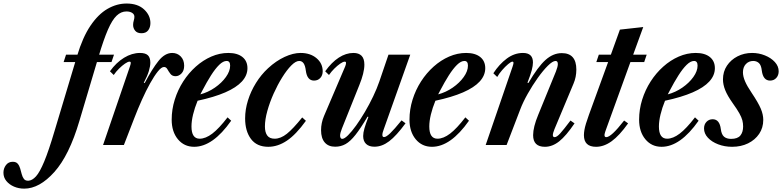

<svg xmlns="http://www.w3.org/2000/svg" viewBox="-289 -842 4542 1115"><path d="M172 -139.5Q113 60.5 26.5 157Q-60 253.5 -148.5 253.5Q-180 253.5 -207.5 241.8Q-235 230 -252 209.2Q-269 188.5 -269 161Q-269 136 -254.5 116.8Q-240 97.5 -215 97.5Q-195.5 97.5 -186 108.8Q-176.5 120 -171.8 136.5Q-167 153 -162.8 169.5Q-158.5 186 -150.2 197Q-142 208 -124.5 207.5Q-102 206.5 -80 182.2Q-58 158 -32 95.5Q-6 33 28 -82L158.5 -517Q191 -625.5 236.2 -692.5Q281.5 -759.5 335.2 -790.5Q389 -821.5 446 -821.5Q511 -821.5 547.8 -787.2Q584.5 -753 584.5 -708Q584.5 -683.5 571.8 -666.2Q559 -649 532.5 -649Q508 -649 496 -663.5Q484 -678 484 -697Q484 -710.5 487.8 -722.5Q491.5 -734.5 491.5 -744.5Q491.5 -759 478.5 -767.2Q465.5 -775.5 445 -775.5Q414 -775.5 388.2 -751Q362.5 -726.5 337.8 -669.8Q313 -613 284 -515.5ZM373 -524.5 358.5 -481.5H80.5L94.5 -524.5Z M309.5 0 465.5 -456Q468 -463.5 469.2 -468.5Q470.5 -473.5 470.5 -476.5Q470.5 -484 463 -484Q453.5 -484 436.8 -472.5Q420 -461 402 -443.2Q384 -425.5 371.5 -406.5L349.5 -428Q385.5 -478.5 431.2 -506.5Q477 -534.5 524 -534.5Q555.5 -534.5 569.8 -521Q584 -507.5 584 -478Q584 -458 575.5 -429.5Q567 -401 546 -361.5L551.5 -360Q594.5 -442 631.5 -488.2Q668.5 -534.5 711 -534.5Q741 -534.5 760.8 -514Q780.5 -493.5 780.5 -460.5Q780.5 -431.5 765 -415.5Q749.5 -399.5 730.5 -399.5Q711 -399.5 700.8 -413Q690.5 -426.5 683.2 -439.8Q676 -453 663.5 -453Q648.5 -453 627.8 -427.2Q607 -401.5 583 -358.5Q559 -315.5 535.2 -262.5Q511.5 -209.5 490.5 -155L430.5 0Z M838.5 10.5Q780.5 10.5 744.2 -33.2Q708 -77 708 -147Q708 -206.5 725.8 -263.2Q743.5 -320 775 -369Q806.5 -418 848.2 -455.2Q890 -492.5 938.2 -513.5Q986.5 -534.5 1037 -534.5Q1089.5 -534.5 1118.8 -511Q1148 -487.5 1148 -446Q1148 -404 1115.8 -368.8Q1083.5 -333.5 1019 -305.5Q954.5 -277.5 858.5 -257Q841.5 -215.5 832.2 -177Q823 -138.5 823 -107.5Q823 -36.5 870.5 -36.5Q905 -36.5 943.8 -66Q982.5 -95.5 1032.5 -160.5L1053.5 -141Q947 10.5 838.5 10.5ZM874.5 -294Q919.5 -306 959 -333.2Q998.5 -360.5 1023 -394.8Q1047.5 -429 1047.5 -461Q1047.5 -488 1027 -488Q1007 -488 984 -465.5Q961 -443 936.2 -404Q911.5 -365 886 -316Z M1269 10.5Q1202.5 10.5 1168.5 -35Q1134.5 -80.5 1134.5 -154.5Q1134.5 -206 1151 -259Q1167.5 -312 1197.5 -360.2Q1227.5 -408.5 1267.5 -445.5Q1314 -488.5 1363.8 -511.5Q1413.5 -534.5 1456.5 -534.5Q1513 -534.5 1549 -504.2Q1585 -474 1585 -428Q1585 -404.5 1571 -389.2Q1557 -374 1534.5 -374Q1494.5 -374 1487 -432Q1483.5 -461 1474 -474.5Q1464.5 -488 1448.5 -488Q1428.5 -488 1402.5 -461.8Q1376.5 -435.5 1349.8 -392.5Q1323 -349.5 1300.2 -298.8Q1277.5 -248 1263.5 -197.8Q1249.5 -147.5 1249.5 -107.5Q1249.5 -73.5 1263 -55Q1276.5 -36.5 1306 -36.5Q1341 -36.5 1377 -65.2Q1413 -94 1466 -160L1487.5 -140.5Q1430 -60.5 1377 -25Q1324 10.5 1269 10.5Z M1885.5 10Q1854 10 1837 -6.2Q1820 -22.5 1820 -52Q1820 -71 1827.5 -97Q1835 -123 1850.5 -163L1845.5 -164.5Q1805.5 -97 1775.5 -59Q1745.5 -21 1718 -5.5Q1690.5 10 1657.5 10Q1618 10 1596.8 -14.8Q1575.5 -39.5 1575.5 -86Q1575.5 -128 1592.5 -168L1715.5 -456Q1718 -461.5 1719.2 -467Q1720.5 -472.5 1720.5 -476.5Q1720.5 -484 1713 -484Q1703.5 -484 1686.8 -472.5Q1670 -461 1652.2 -443.2Q1634.5 -425.5 1621.5 -406.5L1599.5 -428Q1636.5 -480 1678.2 -507.2Q1720 -534.5 1763.5 -534.5Q1794.5 -534.5 1810.8 -518Q1827 -501.5 1827 -466.5Q1827 -442.5 1819.5 -412.8Q1812 -383 1798 -348.5L1697 -96.5Q1692 -84 1689 -73.2Q1686 -62.5 1686 -54.5Q1686 -46 1689.2 -40.8Q1692.5 -35.5 1698 -35.5Q1711 -35.5 1732.2 -56.5Q1753.5 -77.5 1779 -113Q1804.5 -148.5 1830.2 -192.2Q1856 -236 1878 -282Q1900 -328 1914 -369L1967 -524.5H2093.5L1940 -92.5Q1931.5 -71 1931.5 -58Q1931.5 -46 1941.5 -46Q1953.5 -46 1976.8 -68Q2000 -90 2043 -143L2066 -126Q2013 -53.5 1971.2 -21.8Q1929.5 10 1885.5 10Z M2219.5 10.5Q2161.5 10.5 2125.2 -33.2Q2089 -77 2089 -147Q2089 -206.5 2106.8 -263.2Q2124.5 -320 2156 -369Q2187.5 -418 2229.2 -455.2Q2271 -492.5 2319.2 -513.5Q2367.5 -534.5 2418 -534.5Q2470.5 -534.5 2499.8 -511Q2529 -487.5 2529 -446Q2529 -404 2496.8 -368.8Q2464.5 -333.5 2400 -305.5Q2335.5 -277.5 2239.5 -257Q2222.5 -215.5 2213.2 -177Q2204 -138.5 2204 -107.5Q2204 -36.5 2251.5 -36.5Q2286 -36.5 2324.8 -66Q2363.5 -95.5 2413.5 -160.5L2434.5 -141Q2328 10.5 2219.5 10.5ZM2255.5 -294Q2300.5 -306 2340 -333.2Q2379.5 -360.5 2404 -394.8Q2428.5 -429 2428.5 -461Q2428.5 -488 2408 -488Q2388 -488 2365 -465.5Q2342 -443 2317.2 -404Q2292.5 -365 2267 -316Z M2875.5 10.5Q2807 10.5 2807 -57Q2807 -104 2836.5 -175L2939.5 -427Q2950.5 -455 2950.5 -470Q2950.5 -488 2937.5 -488Q2920.5 -488 2892.8 -460.5Q2865 -433 2834 -389.5Q2803 -346 2775.5 -297.2Q2748 -248.5 2732 -206L2653 0H2531.5L2688 -456Q2690.5 -464.5 2691.8 -469Q2693 -473.5 2693 -476.5Q2693 -484 2686.5 -484Q2679 -484 2661.8 -469.5Q2644.5 -455 2626.8 -434.5Q2609 -414 2598.5 -395L2576 -416.5Q2610 -469 2654 -501.8Q2698 -534.5 2748 -534.5Q2806 -534.5 2806 -479.5Q2806 -461 2799 -434.2Q2792 -407.5 2774 -361.5L2779.5 -360Q2834.5 -454 2878.8 -493.8Q2923 -533.5 2973.5 -533.5Q3058 -533.5 3058 -438Q3058 -394.5 3041.5 -356L2931 -92Q2926.5 -81 2924 -72Q2921.5 -63 2921.5 -57.5Q2921.5 -45.5 2932 -45.5Q2944.5 -45.5 2964.5 -67.5Q2984.5 -89.5 3024 -142L3047.5 -125.5Q2998.5 -53 2958.5 -21.2Q2918.5 10.5 2875.5 10.5Z M3172.5 10.5Q3102 10.5 3102 -57Q3102 -70.5 3104.8 -86.8Q3107.5 -103 3114 -124.5Q3120.5 -146 3131 -175L3242.5 -481.5H3174L3188.5 -524.5H3258.5L3311 -670L3446.5 -685L3388 -524.5H3466.5L3452 -481.5H3372L3231 -92Q3228 -84 3226.2 -78.5Q3224.5 -73 3223.5 -69.2Q3222.5 -65.5 3222 -62.8Q3221.5 -60 3221.5 -57.5Q3221.5 -45.5 3231.5 -45.5Q3246 -45.5 3271.2 -68.8Q3296.5 -92 3335.5 -142L3358.5 -125.5Q3308 -54.5 3263.2 -22Q3218.5 10.5 3172.5 10.5Z M3553 10.5Q3495 10.5 3458.8 -33.2Q3422.5 -77 3422.5 -147Q3422.5 -206.5 3440.2 -263.2Q3458 -320 3489.5 -369Q3521 -418 3562.8 -455.2Q3604.5 -492.5 3652.8 -513.5Q3701 -534.5 3751.5 -534.5Q3804 -534.5 3833.2 -511Q3862.5 -487.5 3862.5 -446Q3862.5 -404 3830.2 -368.8Q3798 -333.5 3733.5 -305.5Q3669 -277.5 3573 -257Q3556 -215.5 3546.8 -177Q3537.5 -138.5 3537.5 -107.5Q3537.5 -36.5 3585 -36.5Q3619.5 -36.5 3658.2 -66Q3697 -95.5 3747 -160.5L3768 -141Q3661.5 10.5 3553 10.5ZM3589 -294Q3634 -306 3673.5 -333.2Q3713 -360.5 3737.5 -394.8Q3762 -429 3762 -461Q3762 -488 3741.5 -488Q3721.5 -488 3698.5 -465.5Q3675.5 -443 3650.8 -404Q3626 -365 3600.5 -316Z M3962.5 10.5Q3919 10.5 3881.8 -3.8Q3844.5 -18 3822 -42.2Q3799.5 -66.5 3799.5 -96Q3799.5 -119.5 3813.8 -134.5Q3828 -149.5 3849.5 -149.5Q3870 -149.5 3881.8 -135Q3893.5 -120.5 3897 -92.5Q3901 -60.5 3916 -48Q3931 -35.5 3956.5 -35.5Q3994.5 -35.5 4010.5 -55Q4026.5 -74.5 4026.5 -107.5Q4026.5 -126 4022 -143.5Q4017.5 -161 4004.5 -184.2Q3991.5 -207.5 3966 -243Q3935.5 -286 3922.5 -318.5Q3909.5 -351 3909.5 -381Q3909.5 -426 3932.5 -460.5Q3955.5 -495 3994 -514.8Q4032.5 -534.5 4078.5 -534.5Q4118 -534.5 4153.2 -520.2Q4188.5 -506 4210.8 -481.8Q4233 -457.5 4233 -428Q4233 -404.5 4219 -389.2Q4205 -374 4183 -374Q4142.5 -374 4135 -432Q4131.5 -464 4118 -476Q4104.5 -488 4085.5 -488Q4059.5 -488 4042.5 -470Q4025.5 -452 4025.5 -422Q4025.5 -398 4038 -369.2Q4050.5 -340.5 4076 -303Q4114.5 -245.5 4129 -211.2Q4143.5 -177 4143.5 -146Q4143.5 -100 4119.8 -64.8Q4096 -29.5 4055.2 -9.5Q4014.5 10.5 3962.5 10.5Z"/></svg>

Font: Libre Caslon Condensed
Style: Italic
Weight: 400
Italic angle: -22.583°
Designer: Pablo Impallari, Rodrigo Fuenzalida, Katja Schimmel, Ertekin Erdin
Foundry: Pablo Impallari, Rodrigo Fuenzalida
Version: Version 2.000;gftools[0.9.33]